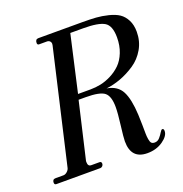

<svg xmlns="http://www.w3.org/2000/svg" viewBox="-136 -798 878 919"><g transform="rotate(-20 303.0 -338.0)"><path d="M461 10Q378 10 378 -80Q378 -100 385.5 -159Q393 -218 393 -250Q393 -305 369.5 -324Q346 -343 274 -343H238L171 -55V-49Q171 -28 188 -28H230Q240 -28 240 -17Q240 -10 235 -5Q230 0 224 0H0Q-10 0 -10 -11Q-10 -28 6 -28H46Q56 -28 65.5 -36.5Q75 -45 77 -55L210 -630Q210 -631 210.5 -633.5Q211 -636 211 -638Q211 -646 205.5 -651.5Q200 -657 191 -657H151Q142 -657 142 -667Q142 -686 158 -686H381Q422 -686 451 -684Q480 -682 512.5 -674Q545 -666 565 -652.5Q585 -639 598 -614Q611 -589 611 -554Q611 -506 588.5 -467Q566 -428 530 -404Q494 -380 456 -366Q418 -352 381 -348H384Q436 -339 457 -299Q478 -259 482 -178Q483 -155 483.5 -125.5Q484 -96 484 -81.5Q484 -67 486.5 -52Q489 -37 494.5 -31.5Q500 -26 511 -26Q526 -26 536.5 -38Q547 -50 554 -62Q561 -74 566 -74Q574 -74 574 -62Q574 -37 540.5 -13.5Q507 10 461 10ZM245 -370H309Q335 -370 361.5 -375.5Q388 -381 415.5 -395Q443 -409 464.5 -430Q486 -451 499.5 -485Q513 -519 513 -561Q513 -621 483 -639Q453 -657 375 -657H310Z"/></g></svg>

Font: HK Venetian
Style: Italic
Weight: 400
Italic angle: -12°
Version: Version 1.000;PS 001.000;hotconv 1.0.88;makeotf.lib2.5.64775